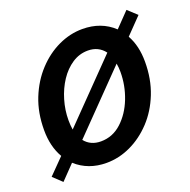

<svg xmlns="http://www.w3.org/2000/svg" viewBox="-102 -613 730 737"><g transform="rotate(-20 263.0 -245.0)"><path d="M135 -192Q135 -171 138 -153L364 -385Q339 -418 296 -418Q261 -418 231.5 -398.5Q202 -379 180.5 -346.5Q159 -314 147 -273.5Q135 -233 135 -192ZM36 24 0 -10 62 -73Q34 -121 34 -188Q34 -259 57 -316.5Q80 -374 119 -416Q158 -458 206 -480.5Q254 -503 304 -503Q381 -503 432 -455L489 -514L526 -480L462 -414Q488 -368 488 -303Q488 -232 465 -174Q442 -116 403 -74.5Q364 -33 316 -10.5Q268 12 217 12Q143 12 92 -34ZM225 -73Q273 -73 309.5 -106.5Q346 -140 366 -191.5Q386 -243 386 -298Q386 -317 383 -333L159 -103Q183 -73 225 -73Z"/></g></svg>

Font: Source Sans Pro SemiBold
Style: Italic
Weight: 600
Italic angle: -11°
Designer: Paul D. Hunt
Foundry: Adobe Systems Incorporated
Version: Version 1.095;hotconv 1.0.109;makeotfexe 2.5.65596